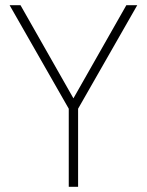

<svg xmlns="http://www.w3.org/2000/svg" viewBox="-20 -720 566 740"><path d="M245 0V-301L17 -700H59L263 -341L467 -700H509L281 -301V0Z"/></svg>

Font: TitilliumWeb ExtraLight
Style: Regular
Weight: 400
Designer: Mohamed Gaber, Accademia di Belle Arti di Urbino and others
Foundry: Kief Type Foundry, Accademia di Belle Arti di Urbino and others
Version: Version 3.000; ttfautohint (v1.8.2)